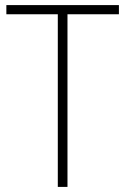

<svg xmlns="http://www.w3.org/2000/svg" viewBox="-20 -734 493 754"><path d="M245 0H207V-678H5V-714H447V-678H245Z"/></svg>

Font: Noto Sans Sinhala SemiCondensed ExtraLight
Style: Regular
Weight: 200
Width: 4
Designer: Jelle Bosma - Monotype Design Team
Foundry: Monotype Imaging Inc.
Version: Version 2.006; ttfautohint (v1.8.4.7-5d5b)